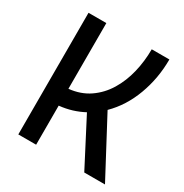

<svg xmlns="http://www.w3.org/2000/svg" viewBox="-161 -820 909 948"><g transform="rotate(30 293.0 -346.5)"><path d="M73.2 0V-693.4H174.8V-318.8Q241.7 -325.7 290.5 -359.4Q339.4 -393.1 371.1 -445.3Q402.8 -497.6 418.2 -561.5Q433.6 -625.5 433.6 -693.4H534.2Q534.2 -586.4 498.3 -489.3Q462.4 -392.1 394.5 -325.2L567.4 0H449.2L312 -264.2Q281.2 -247.6 247.1 -237.1Q212.9 -226.6 174.8 -222.7V0Z"/></g></svg>

Font: Cascadia Mono PL
Style: Regular
Weight: 400
Monospace: yes
Designer: Aaron Bell
Foundry: Saja Typeworks
Version: Version 2404.023; ttfautohint (v1.8.4)